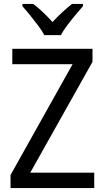

<svg xmlns="http://www.w3.org/2000/svg" viewBox="-20 -964 535 984"><path d="M463 0H34V-67L352 -635H43V-714H454V-647L135 -79H463ZM207 -784Q195 -807 175.5 -833Q156 -859 134.5 -885.5Q113 -912 95 -932V-944H150Q173 -927 199 -902.5Q225 -878 249 -851Q275 -879 299.5 -901.5Q324 -924 349 -944H405V-932Q388 -913 366 -886.5Q344 -860 324 -833.5Q304 -807 292 -784Z"/></svg>

Font: Noto Sans Arabic SemiCondensed
Style: Regular
Weight: 400
Width: 4
Designer: Monotype Design Team, Nadine Chahine, Nizar Qandah and Khaled Hosny
Foundry: Monotype Imaging Inc.
Version: Version 2.012